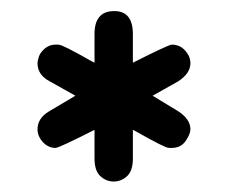

<svg xmlns="http://www.w3.org/2000/svg" viewBox="-20 -656 417 352"><path d="M223.6 -365.2Q223.6 -342.8 212.9 -333Q202.1 -323.2 188.5 -323.2Q174.8 -323.2 164.1 -333Q153.3 -342.8 153.3 -365.2V-418Q89.8 -385.7 82 -384.8Q68.4 -384.8 58.6 -395.5Q48.8 -406.2 48.8 -418.9Q48.8 -439.5 70.3 -452.1L118.2 -480.5L71.3 -506.8Q48.8 -518.6 48.8 -540Q48.8 -544.9 51.3 -552.2Q53.7 -559.6 62 -566.9Q70.3 -574.2 82 -574.2Q84 -574.2 85.9 -574.2Q87.9 -574.2 89.8 -573.7Q91.8 -573.2 93.8 -572.3Q95.7 -571.3 99.1 -569.8Q102.5 -568.4 105.5 -566.9Q108.4 -565.4 113.8 -562.5Q119.1 -559.6 124 -557.1Q128.9 -554.7 137.2 -549.8Q145.5 -544.9 153.3 -541V-593.8Q153.3 -635.7 189.5 -635.7Q223.6 -635.7 223.6 -593.8V-541Q287.1 -573.2 294.9 -574.2Q309.6 -574.2 319.3 -563.5Q329.1 -552.7 329.1 -540Q329.1 -521.5 306.6 -506.8L259.8 -480.5L306.6 -452.1Q329.1 -437.5 329.1 -418.9Q329.1 -410.2 320.3 -397.5Q311.5 -384.8 294.9 -384.8Q293 -384.8 291 -384.8Q289.1 -384.8 287.1 -385.3Q285.2 -385.7 283.2 -386.7Q281.2 -387.7 277.8 -389.2Q274.4 -390.6 271.5 -392.1Q268.6 -393.6 263.2 -396.5Q257.8 -399.4 252.9 -401.9Q248 -404.3 239.7 -409.2Q231.4 -414.1 223.6 -418Z"/></svg>

Font: Jura
Style: DemiBold
Weight: 600
Version: Version 2.4